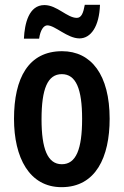

<svg xmlns="http://www.w3.org/2000/svg" viewBox="-20 -765 512 795"><path d="M79 -605H142C147 -641 161 -660 176 -660C208 -660 259 -606 309 -606C356 -606 391 -655 394 -745H331C325 -711 317 -691 298 -691C258 -691 216 -744 164 -744C99 -744 82 -667 79 -605ZM434 -273C434 -455 358 -553 237 -553C98 -553 38 -442 38 -273C38 -113 101 10 235 10C377 10 434 -115 434 -273ZM152 -271C152 -397 177 -458 236 -458C295 -458 320 -396 320 -273C320 -147 295 -85 236 -85C177 -85 152 -149 152 -271Z"/></svg>

Font: Noto Sans Armenian ExtraCondensed SemiBold
Style: Regular
Weight: 600
Width: 2
Designer: Monotype Design Team
Foundry: Monotype Imaging Inc.
Version: Version 2.008